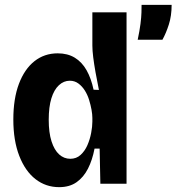

<svg xmlns="http://www.w3.org/2000/svg" viewBox="-20 -758 728 792"><path d="M224 14Q169 14 126.5 -19Q84 -52 59.5 -115Q35 -178 35 -265Q35 -351 58 -412Q81 -473 122 -505.5Q163 -538 218 -538Q259 -538 288.5 -520Q318 -502 337 -468.5Q356 -435 366 -388L388 -387Q380 -426 374 -460Q368 -494 364.5 -522Q361 -550 361 -570V-707H502V-262V0H394L391 -145H370Q361 -98 343 -62.5Q325 -27 296 -6.5Q267 14 224 14ZM270 -103Q295 -103 312.5 -119Q330 -135 340.5 -159Q351 -183 356 -209.5Q361 -236 361 -256V-272Q361 -286 357.5 -305.5Q354 -325 347.5 -346Q341 -367 330 -384.5Q319 -402 303.5 -413.5Q288 -425 268 -425Q243 -425 223 -406.5Q203 -388 192 -352.5Q181 -317 181 -264Q181 -211 192.5 -175Q204 -139 224 -121Q244 -103 270 -103ZM548 -594Q556 -632 559.5 -659.5Q563 -687 563.5 -706.5Q564 -726 564 -738H688Q688 -693 676.5 -657Q665 -621 650 -594Z"/></svg>

Font: Bricolage Grotesque SemiCondensed
Style: Bold
Weight: 700
Width: 4
Designer: Mathieu Triay
Foundry: Atelier Triay
Version: Version 1.001;gftools[0.9.33.dev8+g029e19f]